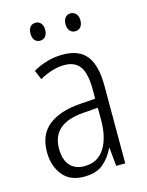

<svg xmlns="http://www.w3.org/2000/svg" viewBox="-110 -780 656 858"><g transform="rotate(-15 217.5 -350.5)"><path d="M219 -542Q295 -542 329.5 -497.5Q364 -453 364 -359V0H322L314 -85H312Q293 -44 261 -17Q229 10 172 10Q106 10 72.5 -33Q39 -76 39 -139Q39 -219 90.5 -260.5Q142 -302 238 -309L309 -314V-355Q309 -431 286 -463Q263 -495 214 -495Q161 -495 99 -461L81 -504Q112 -522 147 -532Q182 -542 219 -542ZM244 -267Q95 -257 95 -140Q95 -88 119 -61.5Q143 -35 185 -35Q247 -35 278.5 -84Q310 -133 310 -216V-272ZM105 -670Q105 -689 114 -700Q123 -711 139 -711Q154 -711 163.5 -700Q173 -689 173 -670Q173 -650 163.5 -639Q154 -628 139 -628Q123 -628 114 -639Q105 -650 105 -670ZM267 -670Q267 -689 276.5 -700Q286 -711 301 -711Q316 -711 326 -700Q336 -689 336 -670Q336 -650 326.5 -639Q317 -628 301 -628Q286 -628 276.5 -639Q267 -650 267 -670Z"/></g></svg>

Font: Noto Sans Lao UI Cond Light
Style: Regular
Weight: 300
Width: 3
Designer: Monotype Design Team
Foundry: Monotype Imaging Inc.
Version: Version 2.000; ttfautohint (v1.8.4.7-5d5b)